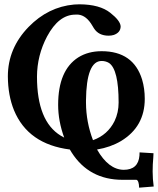

<svg xmlns="http://www.w3.org/2000/svg" viewBox="-20 -680 726 882"><path d="M375 -208Q375.5 -118.7 407.2 -36.1Q474.6 -60.1 506.3 -124Q524.9 -163.1 524.9 -209Q524.9 -360.4 481 -390.6Q465.8 -399.9 446.8 -399.9Q377 -399.9 375 -219.2Q375 -213.4 375 -208ZM547.9 100.1Q615.2 100.1 620.6 34.7Q621.1 27.3 621.1 20L685.1 23.9Q685.1 26.9 684.6 35.6Q684.1 43 684.1 44.9Q681.2 75.2 681.2 107.9Q681.2 142.1 686 176.8L619.1 182.1Q618.2 149.4 606.9 146H543Q389.2 146 309.1 20.5Q304.7 13.2 300.8 6.8Q108.9 -17.6 44.4 -173.3Q16.6 -241.7 16.1 -329.1Q16.1 -458 111.3 -556.2Q201.2 -648.4 320.3 -659.2Q333 -660.2 345.2 -660.2Q438.5 -659.7 486.8 -621.1Q532.7 -585 534.2 -559.1Q534.2 -530.8 502.9 -519.5Q491.7 -516.1 479 -516.1Q433.1 -516.1 411.6 -549.8Q408.2 -555.7 404.8 -561Q377 -609.4 339.4 -612.8Q333.5 -613.3 326.2 -612.8Q250 -612.8 196.3 -512.7Q150.4 -425.8 149.9 -328.1Q149.9 -123 259.3 -56.6Q267.6 -51.8 274.9 -47.9Q247.1 -124 247.1 -198.2Q247.1 -357.4 339.8 -416.5Q385.3 -444.8 446.8 -444.8Q592.8 -444.8 632.8 -314.5Q645 -273.4 645 -226.1Q645 -98.1 536.1 -32.2Q487.3 -3.4 425.8 6.8Q478.5 99.1 547.9 100.1Z"/></svg>

Font: Linux Libertine O
Style: Bold
Weight: 700
Designer: Philipp H. Poll
Foundry: Philipp H. Poll
Version: Version 5.0.0